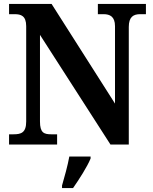

<svg xmlns="http://www.w3.org/2000/svg" viewBox="-20 -734 776 975"><path d="M26 0H270V-52H240C203 -52 183 -60 183 -117V-557L541 0H634V-597C634 -649 658 -662 692 -662H721V-714H477V-662H506C538 -662 564 -650 564 -601V-208L242 -714H26V-662H55C86 -662 113 -654 113 -601V-117C113 -60 87 -52 49 -52H26ZM295 208V221H351C381 178 423 113 440 71V61H332C324 106 307 167 295 208Z"/></svg>

Font: Noto Serif Ethiopic SemiCondensed
Style: Bold
Weight: 700
Width: 4
Designer: Monotype Design Team
Foundry: Monotype Imaging Inc.
Version: Version 2.102